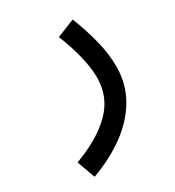

<svg xmlns="http://www.w3.org/2000/svg" viewBox="-148 -414 705 773"><g transform="rotate(-30 204.5 -27.5)"><path d="M223.2 -290.7Q246.8 -232.3 260.8 -175.7Q274.9 -119.1 274.9 -72.9Q274.9 16.8 212.5 79.5Q150 142.1 35.9 184L66.5 268.4Q156.3 235.7 223.2 186.4Q290.1 137.1 327.4 72Q364.6 6.8 364.6 -72.9Q364.6 -131.8 348.4 -195.6Q332.2 -259.3 306.5 -324.2Z"/></g></svg>

Font: Estedad-VF-FD Black
Style: Regular
Weight: 900
Designer: Amin Abedi
Version: Version 4.000